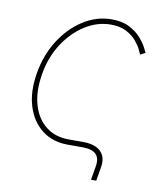

<svg xmlns="http://www.w3.org/2000/svg" viewBox="-78 -618 689 811"><g transform="rotate(10 266.0 -212.5)"><path d="M367.2 128.9 377.4 68.4Q383.3 34.7 366.2 17.3Q349.1 0 307.6 0H244.6Q180.2 0 134.8 -34.7Q89.4 -69.3 69.8 -130.9Q50.3 -192.4 63.5 -272.9Q76.7 -353.5 116.9 -417Q157.2 -480.5 214.6 -517.1Q272 -553.7 336.4 -553.7Q381.8 -553.7 412.8 -537.6Q443.8 -521.5 462.6 -499.8Q481.4 -478 490.5 -460.2Q499.5 -442.4 501 -439L479.5 -427.7Q478 -431.6 470.5 -447.8Q462.9 -463.9 446.8 -483.2Q430.7 -502.4 403.8 -516.8Q377 -531.2 336.4 -531.2Q278.8 -531.2 226.1 -497.8Q173.3 -464.4 135.7 -406.2Q98.1 -348.1 85.9 -272.9Q73.7 -197.8 90.3 -141.4Q106.9 -85 147 -53.7Q187 -22.5 244.6 -22.5H307.6Q340.8 -22.5 363 -12Q385.3 -1.5 395 18.8Q404.8 39.1 399.9 68.4L389.6 128.9Z"/></g></svg>

Font: Inter Thin
Style: Italic
Weight: 250
Italic angle: -9.3988°
Designer: Rasmus Andersson
Foundry: rsms
Version: Version 4.001;git-66647c0bb